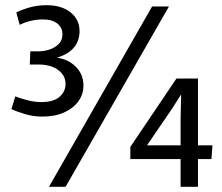

<svg xmlns="http://www.w3.org/2000/svg" viewBox="-20 -721 858 741"><path d="M143 -271Q109 -271 77 -280.5Q45 -290 24 -300L39 -349Q59 -341 86.5 -334Q114 -327 139 -327Q187 -327 210 -347.5Q233 -368 233 -397Q233 -421 218.5 -438Q204 -455 181 -463.5Q158 -472 130 -472H95L97 -523H130Q149 -523 170 -529.5Q191 -536 206 -550.5Q221 -565 221 -589Q221 -614 201.5 -630Q182 -646 145 -646Q120 -646 96.5 -640Q73 -634 56 -625L43 -673Q65 -684 95 -692.5Q125 -701 160 -701Q217 -701 252 -673.5Q287 -646 287 -601Q287 -565 266.5 -539Q246 -513 202 -499V-498Q244 -492 273 -463Q302 -434 302 -391Q302 -357 282.5 -330Q263 -303 227.5 -287Q192 -271 143 -271ZM632 -696 233 0H169L567 -696ZM677 0V-263L679 -354L678 -355L645 -303L548 -161V-160H800L796 -107H483V-154L661 -418H744V0Z"/></svg>

Font: Murecho Thin
Style: Regular
Weight: 400
Version: Version 1.010